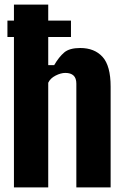

<svg xmlns="http://www.w3.org/2000/svg" viewBox="-20 -820 543 840"><path d="M41 0V-800H191V-535H217Q238 -571 261 -590.5Q284 -610 331 -610Q393.5 -610 428.8 -571Q464 -532 464 -441V0H314V-454Q314 -478 301.8 -489.5Q289.5 -501 266 -501Q246 -501 223 -489.2Q200 -477.5 191 -458V0ZM12.5 -730H290.5V-658H12.5Z"/></svg>

Font: Big Shoulders Display Thin Black
Style: Regular
Weight: 900
Version: Version 2.002